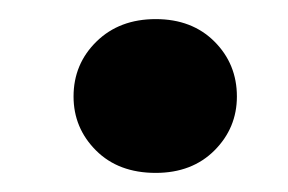

<svg xmlns="http://www.w3.org/2000/svg" viewBox="-20 -425 301 201"><path d="M143 -244Q104 -244 80.5 -267.5Q57 -291 57 -324Q57 -358 81 -381.5Q105 -405 143 -405Q181 -405 204.5 -381.5Q228 -358 228 -324Q228 -291 204.5 -267.5Q181 -244 143 -244Z"/></svg>

Font: DM Sans 16pt ExtraBold
Style: Italic
Weight: 800
Italic angle: -10°
Version: Version 4.004;gftools[0.9.30]